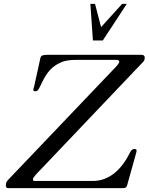

<svg xmlns="http://www.w3.org/2000/svg" viewBox="-20 -971 767 991"><path d="M610.4 -951 501.8 -831 470.4 -951H446.4L459.6 -762H510.6L634.4 -951ZM23 0H618C627.3 0 633.3 -4.7 636 -14L684 -186C684.7 -189.3 685 -192 685 -194C685 -199.3 681.3 -202 674 -202C659.9 -202 653.4 -188.8 649 -180C603.5 -89 538.2 -37 460 -37H156C152 -37 150 -40.2 150 -46.5C150 -52.8 163.7 -69.7 191 -97L720 -653C724.7 -657.7 727 -664.3 727 -673C727 -683 721.7 -688 711 -688H224C187.5 -686.7 190.8 -682.2 184 -651C180.7 -635.7 177 -619 173 -601L163 -556C160.3 -544 158.3 -534.7 157 -528C155.1 -518.7 152 -513.7 152 -507C152 -502.3 155.3 -500 162 -500C168.7 -500 173.8 -502.7 177.5 -508C181.2 -513.3 187.7 -525.8 197 -545.5C221.2 -596.4 246.9 -627.9 294 -649C312.7 -657.7 339.7 -662 375 -662H578C590 -662 596 -658.8 596 -652.5C596 -646.2 584.7 -631.7 562 -609L26 -47C17.4 -38.4 10 -31.2 10 -13.5C10 -4.5 14.3 0 23 0Z"/></svg>

Font: fbb
Style: Italic
Weight: 400
Italic angle: -12°
Designer: David J. Perry, Michael Sharpe
Version: Version 0.991